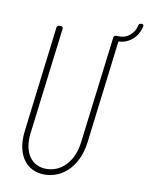

<svg xmlns="http://www.w3.org/2000/svg" viewBox="-87 -840 706 912"><g transform="rotate(10 265.5 -384.5)"><path d="M507 -767C499 -727 465 -700 430 -700H411C405 -700 401 -696 400 -690L336 -173C325 -81 268 -20 195 -20C122 -20 81 -81 92 -173L156 -690C156 -696 153 -700 147 -700H137C132 -700 127 -696 126 -690L63 -177C50 -66 101 8 191 8C282 8 352 -66 366 -177L427 -672C427 -674 428 -676 431 -676C479 -678 521 -715 531 -767C532 -773 529 -777 523 -777H519C513 -777 509 -774 507 -767Z"/></g></svg>

Font: Barlow Condensed Thin
Style: Italic
Weight: 250
Width: 3
Italic angle: -7°
Designer: Jeremy Tribby
Foundry: Tribby Type
Version: Version 1.422;hotconv 1.0.109;makeotfexe 2.5.65596